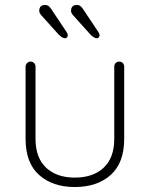

<svg xmlns="http://www.w3.org/2000/svg" viewBox="-20 -747 603 773"><path d="M460 -499Q469 -499 474.5 -493Q480 -487 480 -479V-188Q480 -91 425.5 -42.5Q371 6 281 6Q192 6 137.5 -42.5Q83 -91 83 -188V-479Q83 -487 89 -493Q95 -499 103 -499Q112 -499 117.5 -493Q123 -487 123 -479V-188Q123 -112 165.5 -72Q208 -32 281 -32Q355 -32 397.5 -72Q440 -112 440 -188V-479Q440 -487 445.5 -493Q451 -499 460 -499ZM370 -593Q363 -593 356 -598Q349 -603 344 -608L273 -687Q270 -691 268 -694.5Q266 -698 266 -704Q266 -715 272 -721Q278 -727 288 -727Q299 -727 305 -721.5Q311 -716 314 -711L376 -618Q381 -610 381 -605Q381 -601 378 -597Q375 -593 370 -593ZM242 -593Q235 -593 228 -598Q221 -603 216 -608L145 -687Q142 -691 140 -694.5Q138 -698 138 -704Q138 -715 144 -721Q150 -727 160 -727Q171 -727 177 -721.5Q183 -716 186 -711L248 -618Q253 -610 253 -605Q253 -601 250 -597Q247 -593 242 -593Z"/></svg>

Font: Quicksand Light Light
Style: Regular
Weight: 300
Version: Version 3.006